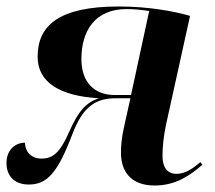

<svg xmlns="http://www.w3.org/2000/svg" viewBox="-20 -562 664 592"><path d="M457 10C523 10 567 -22 604 -54L598 -62C570 -39 550 -26 524 -26C496 -26 481 -46 481 -81C481 -112 485 -144 492 -178L566 -513C514 -528 437 -542 346 -542C164 -542 96 -485 96 -387C96 -309 163 -266 285 -259C245 -246 222 -220 193 -155C166 -93 144 -73 108 -73C72 -73 57 -99 57 -122C27 -122 0 -100 0 -59C0 -21 23 7 69 7C125 7 158 -29 203 -148C236 -235 276 -259 337 -259H382L363 -173C355 -138 353 -113 353 -91C353 -36 381 10 457 10ZM334 -269C271 -269 231 -308 231 -380C231 -467 273 -534 370 -534C397 -534 421 -531 440 -528L384 -269Z"/></svg>

Font: Noto Serif Display SemiBold
Style: Italic
Weight: 600
Italic angle: -12°
Designer: Monotype Design Team
Foundry: Monotype Imaging Inc.
Version: Version 2.009